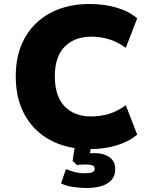

<svg xmlns="http://www.w3.org/2000/svg" viewBox="-20 -736 757 963"><path d="M430 12Q318 12 234.5 -32Q151 -76 105 -158Q59 -240 59 -353Q59 -466 105 -547Q151 -628 234.5 -672Q318 -716 430 -716Q503 -716 565.5 -697.5Q628 -679 668 -644L611 -496Q568 -527 525.5 -539.5Q483 -552 438 -552Q354 -552 304.5 -502Q255 -452 255 -354Q255 -254 303.5 -203Q352 -152 438 -152Q483 -152 525.5 -164.5Q568 -177 611 -208L668 -61Q628 -26 565.5 -7Q503 12 430 12ZM414 207Q381 207 345.5 201.5Q310 196 286 184L311 112Q329 120 353.5 126.5Q378 133 406 133Q431 133 443 128Q455 123 455 110Q455 98 443 93.5Q431 89 412 89Q404 89 390 89.5Q376 90 366 92L344 71L358 -20H439L427 63L390 41Q401 36 419 34Q437 32 455 32Q482 32 505 40Q528 48 543 65.5Q558 83 558 113Q558 146 539 167Q520 188 488 197.5Q456 207 414 207Z"/></svg>

Font: Nunito Sans 8pt Black
Style: Regular
Weight: 900
Version: Version 3.101;gftools[0.9.27]